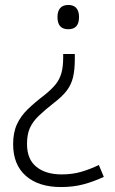

<svg xmlns="http://www.w3.org/2000/svg" viewBox="-20 -563 464 775"><path d="M282 -325Q282 -282 275 -252Q268 -222 250 -198Q232 -174 198 -148Q161 -119 136.5 -95.5Q112 -72 100.5 -46Q89 -20 89 18Q89 80 127 110.5Q165 141 229 141Q272 141 308 130.5Q344 120 379 103L399 151Q358 170 317 181Q276 192 226 192Q136 192 84.5 147Q33 102 33 19Q33 -28 48.5 -61.5Q64 -95 92.5 -122.5Q121 -150 158 -178Q188 -202 204.5 -222.5Q221 -243 228 -268.5Q235 -294 235 -330V-345H282ZM299 -494Q299 -469 288 -457Q277 -445 256 -445Q234 -445 223 -457Q212 -469 212 -494Q212 -518 223 -530.5Q234 -543 256 -543Q277 -543 288 -530.5Q299 -518 299 -494Z"/></svg>

Font: Noto Sans Georgian Light
Style: Regular
Weight: 300
Version: Version 2.002